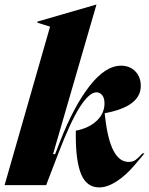

<svg xmlns="http://www.w3.org/2000/svg" viewBox="-37 -806 649 836"><path d="M181 -690 126 -707V-712L382 -786H383L194 -135H203L224 -189Q284 -343 353 -431.5Q422 -520 490 -520Q528 -520 552 -495.5Q576 -471 576 -432Q576 -342 419 -313V-311L421 -294Q443 -101 523 -101Q542 -101 554 -110Q566 -119 583 -138H592Q587 -132 549 -87Q511 -42 470.5 -16Q430 10 395 10Q341 10 317 -46Q293 -102 293 -215V-237Q350 -248 384 -280Q418 -312 418 -356Q418 -379 408 -391.5Q398 -404 383 -404Q352 -404 311 -340.5Q270 -277 215 -133L164 0H-17Z"/></svg>

Font: Nyght Serif Dark Italic
Style: Regular
Weight: 800
Italic angle: -16°
Designer: Maksym Kobuzan
Version: Version 0.400